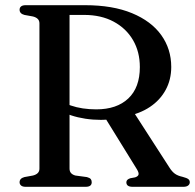

<svg xmlns="http://www.w3.org/2000/svg" viewBox="-20 -720 752 740"><path d="M640 -462Q640 -413 618.5 -373.5Q597 -334 557.8 -307.8Q518.5 -281.5 464.5 -271.5Q448 -268.5 433 -265.5Q418 -262.5 402.8 -260.2Q387.5 -258 369.5 -258Q338 -258 308.8 -262.5Q279.5 -267 254.8 -275.2Q230 -283.5 212 -295.5L216.5 -331.5Q231 -321 252.5 -313.5Q274 -306 299.2 -302.2Q324.5 -298.5 351 -298.5Q430 -298.5 474.5 -340.5Q519 -382.5 519 -461.5Q519 -520 492.8 -565.2Q466.5 -610.5 418.2 -636.5Q370 -662.5 304 -662.5H248V-70Q248 -59.5 253.8 -53Q259.5 -46.5 270.5 -43.5L315 -37.5Q326 -34.5 329.8 -29.8Q333.5 -25 333.5 -17.5Q333.5 0 310 0H79Q67 0 61.2 -5Q55.5 -10 55.5 -17.5Q55.5 -32.5 74 -37.5L107 -43.5Q119 -46.5 125.5 -53Q132 -59.5 132 -70V-630Q132 -640.5 125.5 -647Q119 -653.5 107 -656.5L74 -662.5Q55.5 -667.5 55.5 -682.5Q55.5 -690.5 61.2 -695.2Q67 -700 79 -700H307.5Q414.5 -700 488.8 -669.2Q563 -638.5 601.5 -584.8Q640 -531 640 -462ZM379.5 -275 494.5 -289 633.5 -73.5Q643 -58.5 654 -50.5Q665 -42.5 683.5 -38.5Q700.5 -34 706 -29.5Q711.5 -25 711.5 -17.5Q711.5 -10 705.2 -5Q699 0 686.5 0H491Q467 0 467 -17.5Q467 -23 470.8 -26.8Q474.5 -30.5 482 -33L501 -36.5Q512.5 -40.5 514 -47.5Q515.5 -54.5 508 -67Z"/></svg>

Font: Fraunces 17pt
Style: Regular
Weight: 400
Version: Version 1.000;[b76b70a41]